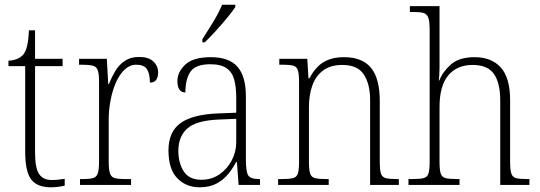

<svg xmlns="http://www.w3.org/2000/svg" viewBox="-20 -786 2295 816"><path d="M196 10Q138 10 112.5 -23.5Q87 -57 87 -142V-505H16V-528Q56 -530 77 -552Q89 -565 95 -590Q101 -615 103 -657H129V-536H246V-505H129V-137Q129 -72 146 -46.5Q163 -21 200 -21Q216 -21 228 -22.5Q240 -24 255 -26V3Q225 10 196 10Z M320 0V-25H332Q360 -25 375 -29Q390 -33 395.5 -49Q401 -65 401 -101V-438Q401 -472 395.5 -487.5Q390 -503 374 -507Q358 -511 326 -511H316V-536H434L440 -429H443Q454 -457 469.5 -483.5Q485 -510 510 -527Q535 -544 571 -544Q611 -544 631.5 -525Q652 -506 652 -477Q652 -459 644 -447Q636 -435 617 -435Q617 -473 604.5 -492Q592 -511 559 -511Q532 -511 510 -490.5Q488 -470 473 -436Q458 -402 450 -360.5Q442 -319 442 -278V-100Q442 -65 447.5 -49Q453 -33 468 -29Q483 -25 511 -25H537V0Z M828 10Q771 10 733.5 -28.5Q696 -67 696 -147Q696 -226 747.5 -263Q799 -300 908 -304L984 -307V-371Q984 -416 975.5 -447.5Q967 -479 943 -496Q919 -513 874 -513Q812 -513 790 -482Q768 -451 768 -393Q734 -393 734 -442Q734 -480 767.5 -511.5Q801 -543 876 -543Q954 -543 989.5 -502Q1025 -461 1025 -377V-109Q1025 -56 1035 -40.5Q1045 -25 1081 -25H1085V0H994L987 -97H983Q970 -71 950 -46.5Q930 -22 900.5 -6Q871 10 828 10ZM836 -22Q879 -22 912.5 -45Q946 -68 965 -104.5Q984 -141 984 -181V-281L911 -278Q813 -274 775.5 -239.5Q738 -205 738 -145Q738 -93 761 -57.5Q784 -22 836 -22ZM840 -619Q862 -653 886 -692.5Q910 -732 924 -766H980V-756Q969 -739 946 -711Q923 -683 897 -654.5Q871 -626 850 -606H840Z M1162 0V-25H1178Q1209 -25 1225 -29Q1241 -33 1246 -48.5Q1251 -64 1251 -99V-438Q1251 -472 1246 -487.5Q1241 -503 1226 -507Q1211 -511 1183 -511H1167V-536H1286L1291 -453H1295Q1321 -502 1356 -522.5Q1391 -543 1442 -543Q1520 -543 1557 -497.5Q1594 -452 1594 -357V-99Q1594 -64 1599 -48.5Q1604 -33 1619.5 -29Q1635 -25 1666 -25H1675V0H1553V-361Q1553 -428 1526.5 -469Q1500 -510 1435 -510Q1384 -510 1352.5 -486Q1321 -462 1307 -421.5Q1293 -381 1293 -331V-98Q1293 -64 1298 -48.5Q1303 -33 1319 -29Q1335 -25 1366 -25H1377V0Z M1716 0V-25H1733Q1764 -25 1780 -29Q1796 -33 1801 -48.5Q1806 -64 1806 -99V-660Q1806 -695 1800.5 -710.5Q1795 -726 1781 -730.5Q1767 -735 1741 -735H1722V-760H1848V-497Q1848 -483 1847 -468Q1846 -453 1845 -444H1847Q1862 -482 1897 -512.5Q1932 -543 1997 -543Q2069 -543 2108.5 -499Q2148 -455 2148 -360V-98Q2148 -65 2153 -49Q2158 -33 2173 -29Q2188 -25 2219 -25H2230V0H2106V-358Q2106 -434 2079 -472Q2052 -510 1989 -510Q1922 -510 1885 -465.5Q1848 -421 1848 -331V-98Q1848 -64 1853 -48.5Q1858 -33 1874 -29Q1890 -25 1921 -25H1933V0Z"/></svg>

Font: Noto Serif Tamil SemiCondensed ExtraLight
Style: Italic
Weight: 200
Width: 4
Italic angle: -12°
Designer: Indian Type Foundry, Tom Grace, and the Monotype Design Team
Foundry: Monotype Imaging Inc.
Version: Version 2.003; ttfautohint (v1.8.4.7-5d5b)